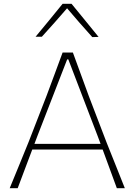

<svg xmlns="http://www.w3.org/2000/svg" viewBox="-20 -989 708 1009"><path d="M31 0Q55 -58.5 81 -121.8Q107 -185 130 -242L225 -486.5Q250 -553.5 269.5 -606Q289 -658.5 309 -713H363Q382.5 -660 402.2 -605.8Q422 -551.5 446 -486L540 -240.5Q564 -180.5 588.8 -118.5Q613.5 -56.5 636 0H594Q576 -49.5 556.8 -101.5Q537.5 -153.5 519.5 -203H149.5Q130.5 -152.5 111 -101Q91.5 -49.5 73 0ZM177 -275.5Q169.5 -255.5 161 -233H508.5Q500.5 -254 494 -272L339 -677H333ZM465 -794Q396 -870.5 332.5 -945.5Q300 -908 267.2 -870.8Q234.5 -833.5 200 -796H167Q203 -839.5 238.5 -882.5Q274 -925.5 309 -969H356Q391 -926.5 426.8 -882.5Q462.5 -838.5 498 -795Z"/></svg>

Font: Commissioner Loud Thin
Style: Regular
Weight: 100
Designer: Kostas Bartsokas
Foundry: Kostas Bartsokas
Version: Version 1.000; ttfautohint (v1.8.3)